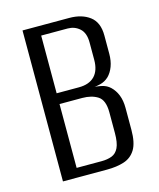

<svg xmlns="http://www.w3.org/2000/svg" viewBox="-94 -659 600 726"><g transform="rotate(-15 206.0 -295.5)"><path d="M62.7 0V-591H245.6Q294.8 -591 325.8 -567.5Q356.8 -544 356.8 -492.8V-421Q356.8 -393.2 348.7 -371.7Q340.6 -350.2 326.8 -336.6Q312.5 -323 293.2 -318.3Q274 -313.6 260.5 -313V-314.6Q280.9 -314.6 299.4 -310.2Q317.9 -305.9 331 -293.4Q346.2 -279 354.7 -257.7Q363.2 -236.3 363.2 -207V-121.4Q363.2 -70.9 347.3 -44.8Q331.3 -18.7 302.6 -9.4Q273.8 0 235.2 0ZM125.9 -36.1H223.5Q246.9 -36.1 264.1 -42.8Q281.2 -49.4 290.5 -68.7Q299.8 -88.1 299.8 -126.2V-207Q299.8 -254.9 275.5 -270.5Q251.3 -286 214.7 -286H125.9ZM125.9 -328.1H213.1Q253.4 -328.1 274.7 -349.9Q295.9 -371.7 295.9 -413.7V-481.7Q295.9 -519 276.3 -536.5Q256.7 -554 229.3 -554H125.9Z"/></g></svg>

Font: Alumni Sans Thin
Style: Regular
Weight: 100
Designer: Robert E. Leuschke
Foundry: Robert E. Leuschke
Version: Version 1.018